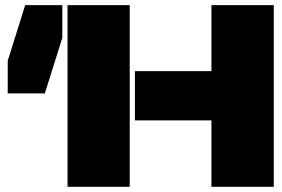

<svg xmlns="http://www.w3.org/2000/svg" viewBox="-20 -720 1085 740"><path d="M220.2 -700.2V-574.2L152.8 -359.9H9.8V-485.8L77.1 -700.2ZM240.2 0V-700.2H480V0ZM500 -255.9V-445.8H794.9V-700.2H1035.2V0H794.9V-255.9Z"/></svg>

Font: Nastup Basic
Style: Regular
Weight: 400
Designer: Maksym Kobuzan
Foundry: Zakznak
Version: Version 1.020;FEAKit 1.0